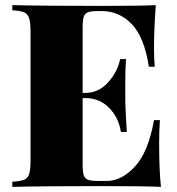

<svg xmlns="http://www.w3.org/2000/svg" viewBox="-20 -728 690 748"><path d="M607 0Q539 -3 378 -3Q144 -3 28 0V-20Q60 -22 74.5 -28Q89 -34 94 -51Q99 -68 99 -106V-602Q99 -640 93.5 -657Q88 -674 74 -680Q60 -686 28 -688V-708Q144 -705 378 -705Q525 -705 587 -708Q580 -614 580 -540Q580 -494 583 -468H560Q542 -584 493 -634.5Q444 -685 376 -685H363Q336 -685 323.5 -680.5Q311 -676 306.5 -663.5Q302 -651 302 -622V-366H312Q364 -366 401 -407Q438 -448 448 -498H471Q468 -456 468 -404V-356Q468 -305 474 -214H451Q442 -271 404.5 -308.5Q367 -346 312 -346H302V-86Q302 -57 306.5 -44.5Q311 -32 323.5 -27.5Q336 -23 363 -23H396Q454 -23 506 -79.5Q558 -136 580 -260H603Q600 -224 600 -168Q600 -66 607 0Z"/></svg>

Font: Playfair Display SC Black
Style: Regular
Weight: 900
Designer: Claus Eggers Sørensen
Foundry: Claus Eggers Sørensen
Version: Version 1.200; ttfautohint (v1.6)